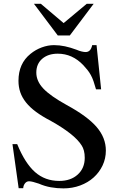

<svg xmlns="http://www.w3.org/2000/svg" viewBox="-20 -995 685 1030"><path d="M522.5 -515.6H495.1Q488.3 -540 481.9 -558.6Q475.6 -577.1 467.3 -592.3Q459 -607.4 449.2 -619.6Q439.5 -631.8 426.8 -645.5Q368.2 -707 290 -707Q238.3 -707 206.5 -679.7Q174.8 -652.3 174.8 -605.5Q174.8 -559.6 212.9 -519.5Q251 -479.5 337.9 -431.6Q449.2 -371.1 498.5 -313.5Q547.9 -255.9 547.9 -187.5Q547.9 -144.5 530.3 -107.4Q512.7 -70.3 482.4 -43Q452.1 -15.6 410.2 0Q368.2 15.6 320.3 15.6Q286.1 15.6 252.9 9.8Q219.7 3.9 188.5 -9.8Q171.9 -15.6 158.2 -19Q144.5 -22.5 135.7 -22.5Q123 -22.5 114.3 -11.7Q105.5 -1 104.5 14.6H80.1L46.9 -221.7H72.3Q114.3 -119.1 168 -71.8Q221.7 -24.4 297.9 -24.4Q359.4 -24.4 397 -58.6Q434.6 -92.8 434.6 -148.4Q434.6 -169.9 430.2 -186.5Q425.8 -203.1 418 -214.8Q398.4 -246.1 356 -279.3Q313.5 -312.5 253.9 -345.7Q207 -370.1 173.8 -394.5Q140.6 -418.9 119.6 -445.3Q98.6 -471.7 88.9 -500Q79.1 -528.3 79.1 -561.5Q79.1 -654.3 143.6 -706.1Q170.9 -728.5 204.1 -740.7Q237.3 -752.9 269.5 -752.9Q298.8 -752.9 328.6 -746.6Q358.4 -740.2 389.6 -728.5Q405.3 -721.7 418 -718.8Q430.7 -715.8 439.5 -715.8Q466.8 -715.8 474.6 -752.9H498ZM199.2 -974.6 321.3 -871.1 445.3 -974.6H482.4L354.5 -804.7H290L162.1 -974.6Z"/></svg>

Font: Jomolhari
Style: Regular
Weight: 400
Designer: Christopher J. Fynn
Foundry: Christopher  J.  Fynn (Karma Drubgy¸ Tenzin).
Version: Version 1.000